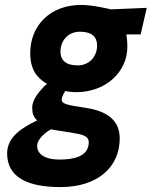

<svg xmlns="http://www.w3.org/2000/svg" viewBox="-20 -532 617 781"><path d="M296 -266C248 -266 226 -287 226 -322C226 -367 257 -403 305 -403C353 -403 375 -382 375 -347C375 -302 343 -266 296 -266ZM273 8C314 15 341 20 341 47C341 106 277 117 223 117C155 117 131 90 131 61C131 34 166 5 188 -6C205 -2 238 2 273 8ZM226 229C377 229 467 148 467 31C467 -58 392 -84 325 -94C257 -104 231 -109 231 -126C231 -142 246 -162 246 -162C246 -162 264 -157 289 -157C411 -157 498 -240 498 -341C498 -362 496 -381 494 -392H552L577 -500L431 -494C431 -494 359 -512 310 -512C184 -512 103 -428 103 -316C103 -249 130 -215 171 -191C171 -191 111 -140 111 -95C111 -71 115 -58 131 -42C75 -15 9 22 9 92C9 192 97 229 226 229Z"/></svg>

Font: RazerF5
Style: Bold Italic
Weight: 700
Foundry: Razer Inc.
Version: Version 2